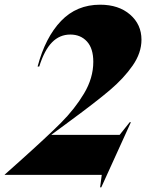

<svg xmlns="http://www.w3.org/2000/svg" viewBox="-93 -744 622 817"><path d="M333 -724Q412 -724 460.5 -682Q509 -640 509 -575Q509 -519 471.5 -465Q434 -411 374.5 -360.5Q315 -310 206 -230L126 -171V-170H416L459 -224H464L338 53H333L340 0H-73V-1L-8 -59Q107 -162 166 -221Q225 -280 264.5 -346Q304 -412 304 -481Q304 -538 277 -567.5Q250 -597 206 -597Q161 -597 128.5 -564Q96 -531 74 -461H67Q100 -585 166.5 -654.5Q233 -724 333 -724Z"/></svg>

Font: Nyght Serif Dark Italic
Style: Regular
Weight: 800
Italic angle: -16°
Designer: Maksym Kobuzan
Version: Version 0.400